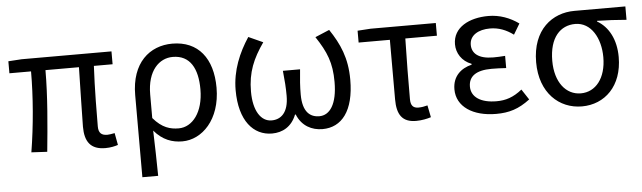

<svg xmlns="http://www.w3.org/2000/svg" viewBox="-48 -736 3727 1114"><g transform="rotate(-5 1816.0 -178.5)"><path d="M542 13C573 13 598 7 616 1L603 -69C583 -65 569 -63 560 -63C526 -63 509 -78 509 -116C509 -169 510 -344 517 -468H626V-543H103L25 -538V-468H151C151 -321 137 -153 112 0L204 5C219 -147 235 -315 235 -468H430C428 -348 423 -179 423 -122C423 -35 456 13 542 13Z M741 200H833C832 103 830 34 827 -64C876 -6 932 13 991 13C1105 13 1215 -94 1215 -280C1215 -451 1132 -557 981 -557C849 -557 741 -466 741 -278ZM976 -64C928 -64 880 -76 828 -137V-275C828 -413 898 -480 977 -480C1078 -480 1121 -400 1121 -279C1121 -145 1056 -64 976 -64Z M1513 13C1574 13 1628 -16 1655 -85H1659C1687 -16 1745 13 1807 13C1919 13 1992 -77 1992 -259C1992 -386 1953 -470 1895 -557L1812 -522C1873 -430 1900 -365 1900 -254C1900 -124 1856 -63 1795 -63C1743 -63 1698 -94 1698 -198C1698 -244 1701 -286 1707 -344H1607C1613 -286 1616 -244 1616 -198C1616 -98 1570 -63 1517 -63C1456 -63 1412 -126 1412 -240C1412 -353 1446 -430 1508 -519L1424 -557C1368 -472 1324 -371 1324 -256C1324 -77 1405 13 1513 13Z M2352 13C2386 13 2417 6 2439 -1L2425 -71C2407 -66 2390 -63 2372 -63C2342 -63 2327 -78 2327 -116C2327 -226 2328 -346 2331 -469H2515V-543H2136L2059 -538V-469H2241V-122C2241 -35 2270 13 2352 13Z M2818 13C2894 13 2950 -4 3016 -54L2976 -115C2925 -74 2880 -60 2827 -60C2735 -60 2680 -97 2680 -158C2680 -218 2724 -250 2814 -250C2841 -250 2867 -249 2899 -247V-318C2872 -316 2852 -315 2830 -315C2743 -315 2706 -350 2706 -399C2706 -455 2758 -484 2825 -484C2875 -484 2919 -467 2961 -436L2998 -498C2948 -534 2888 -557 2822 -557C2711 -557 2615 -509 2615 -410C2615 -359 2645 -310 2701 -289V-284C2639 -269 2589 -227 2589 -150C2589 -49 2683 13 2818 13Z M3318 13C3451 13 3555 -85 3555 -254C3555 -356 3514 -432 3448 -470V-474C3508 -473 3558 -470 3619 -465V-543H3322C3194 -543 3075 -456 3075 -265C3075 -86 3186 13 3318 13ZM3318 -63C3232 -63 3169 -140 3169 -265C3169 -402 3234 -467 3320 -467C3413 -467 3466 -371 3466 -261C3466 -139 3405 -63 3318 -63Z"/></g></svg>

Font: Noto Sans HK
Style: Regular
Weight: 400
Designer: Ryoko NISHIZUKA 西塚涼子 (kana, bopomofo & ideographs); Paul D. Hunt (Latin, Greek & Cyrillic); Sandoll Communications 산돌커뮤니
Foundry: Adobe
Version: Version 2.004;hotconv 1.0.118;makeotfexe 2.5.65603